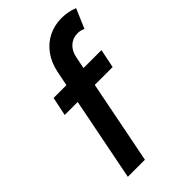

<svg xmlns="http://www.w3.org/2000/svg" viewBox="-232 -845 924 924"><g transform="rotate(-45 230.5 -383.0)"><path d="M79.1 -521H166.5L181.6 -596.7Q192.4 -649.4 220.5 -687.7Q248.5 -726.1 289.3 -746.1Q330.1 -766.1 377.9 -766.1Q422.4 -766.1 461.4 -750L418.9 -650.4Q402.3 -659.7 380.4 -659.7Q348.1 -659.7 325.2 -639.2Q302.2 -618.7 294.9 -582L282.7 -521H404.8L385.3 -425.3H263.7L179.7 0H63.5L147.5 -425.3H59.1Z"/></g></svg>

Font: Reddit Sans Chocolate SemiBold
Style: Italic
Weight: 600
Italic angle: -11.25°
Designer: Stephen Hutchings
Version: Version 1.013